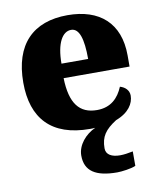

<svg xmlns="http://www.w3.org/2000/svg" viewBox="-87 -620 773 929"><g transform="rotate(-10 299.0 -155.5)"><path d="M414 240C435 240 484 234 505 224V153C481 158 460 161 442 161C402 161 373 147 373 115C373 57 396 26 452 -10C516 -34 542 -76 542 -115C542 -141 523 -159 498 -166C476 -113 438 -74 370 -74C284 -74 240 -129 237 -254H561V-309C561 -468 465 -551 308 -551C138 -551 41 -454 41 -266C41 -91 131 10 320 10C329 10 338 10 346 9C297 31 256 78 256 130C256 206 308 240 414 240ZM239 -325C239 -425 270 -478 313 -478C353 -478 370 -424 370 -325Z"/></g></svg>

Font: UArctic Serif Black
Style: Regular
Weight: 900
Designer: Customization by Puisto advertising & original work Monotype Design Team
Foundry: Monotype Imaging Inc.
Version: Version 2.004